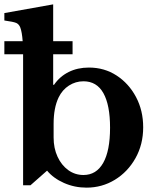

<svg xmlns="http://www.w3.org/2000/svg" viewBox="-21 -850 715 881"><path d="M312 -601H223V-461H227Q253 -499 294 -519.5Q335 -540 387 -540Q458 -540 514 -503.5Q570 -467 603 -405Q636 -343 636 -266Q636 -187 600.5 -124Q565 -61 506 -25Q447 11 376 11Q321 11 272.5 -10.5Q224 -32 195 -67L119 0H85V-595Q85 -599 85 -601H-1V-661H83Q80 -703 72 -724Q66 -739 54 -744.5Q42 -750 -1 -756V-790L223 -830V-661H312ZM225 -282V-219Q225 -170 243 -131Q261 -92 292 -69.5Q323 -47 362 -47Q421 -47 452.5 -102.5Q484 -158 484 -264Q484 -368 453.5 -422.5Q423 -477 362 -477Q326 -477 295.5 -457.5Q265 -438 248 -403Q225 -355 225 -282Z"/></svg>

Font: Libre Baskerville
Style: Bold
Weight: 700
Designer: Pablo Impallari, Rodrigo Fuenzalida
Foundry: Pablo Impallari, Rodrigo Fuenzalida
Version: Version 1.051; ttfautohint (v1.8.4.7-5d5b)